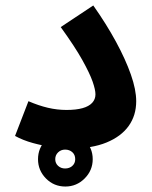

<svg xmlns="http://www.w3.org/2000/svg" viewBox="-20 -537 557 702"><path d="M219 145Q177 145 148 115.5Q119 86 119 45Q119 4 148 -25.5Q177 -55 219 -55Q260 -55 289.5 -25.5Q319 4 319 45Q319 86 289.5 115.5Q260 145 219 145ZM218 79Q234 79 244.5 69.5Q255 60 255 45Q255 29 244.5 19.5Q234 10 218 10Q203 10 192.5 20Q182 30 182 45Q182 60 192.5 69.5Q203 79 218 79ZM35 -40 84 -167Q121 -151 155 -143Q189 -135 223 -135Q258 -135 281.5 -141.5Q305 -148 317 -161Q329 -174 329 -192Q329 -209 318.5 -239Q308 -269 281 -317.5Q254 -366 202 -438L321 -517Q369 -449 404 -384.5Q439 -320 458.5 -264.5Q478 -209 478 -167Q478 -115 450.5 -76.5Q423 -38 369.5 -16Q316 6 238 6Q209 6 173 1Q137 -4 100.5 -14Q64 -24 35 -40Z"/></svg>

Font: Noto Sans
Style: Bold
Weight: 700
Designer: Monotype Design Team
Foundry: Monotype Imaging Inc.
Version: Version 2.000;GOOG;noto-source:20170915:90ef993387c0; ttfaut